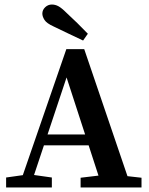

<svg xmlns="http://www.w3.org/2000/svg" viewBox="-20 -828 656 848"><path d="M7 0V-44L99 -57H117L209 -44V0ZM62 0 273 -611H352L560 0H432L274 -486L112 0ZM155 -186 171 -234H419L437 -186ZM336 0V-43L445 -56H489L605 -43V0ZM368 -679 347 -649Q314 -664 281.5 -680Q249 -696 217 -711Q186 -725 176.5 -740Q167 -755 167 -768Q167 -784 179.5 -796Q192 -808 209 -808Q224 -808 238 -800.5Q252 -793 273 -772Q297 -750 321 -726.5Q345 -703 368 -679Z"/></svg>

Font: Lisu Bosa ExtraBold
Style: Regular
Weight: 800
Designer: David Morse, Annie Olsen, Victor Gaultney, Frank Grießhammer (Latin)
Foundry: SIL International
Version: Version 2.000